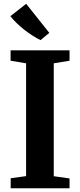

<svg xmlns="http://www.w3.org/2000/svg" viewBox="-20 -1014 432 1034"><path d="M120.5 -65.5V-673L37 -687V-743H354.5V-687L269.5 -673V-65L354.5 -53V0H37.5V-54ZM198 -798Q178.5 -807.5 156.5 -821.5Q134.5 -835.5 112.5 -852.5Q90.5 -869.5 70.8 -888.5Q51 -907.5 36 -927L121 -993.5L245.5 -837L198.5 -798Z"/></svg>

Font: Merriweather 36pt
Style: Bold
Weight: 700
Designer: Eben Sorkin
Foundry: Eben Sorkin
Version: Version 2.100